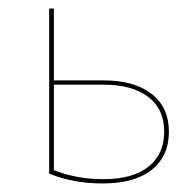

<svg xmlns="http://www.w3.org/2000/svg" viewBox="-20 -426 459 449"><path d="M222 -238Q294 -238 334.5 -206.5Q375 -175 375 -118Q375 -61 335 -29Q295 3 220 3Q151 3 95 -20V-406H106V-238ZM221 -7Q291 -7 327.5 -36.5Q364 -66 364 -118Q364 -171 326.5 -199.5Q289 -228 222 -228H106V-28Q160 -7 221 -7Z"/></svg>

Font: EauTestInfant Hairline
Style: Italic
Weight: 250
Italic angle: -12°
Designer: Christian Thalmann (Catharsis Fonts)
Version: Version 0.001;PS 000.001;hotconv 1.0.88;makeotf.lib2.5.64775